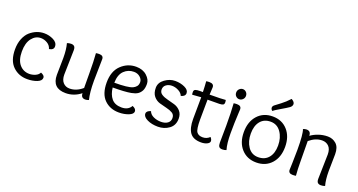

<svg xmlns="http://www.w3.org/2000/svg" viewBox="-43 -1297 3540 1901"><g transform="rotate(20 1726.5 -346.0)"><path d="M261 -46Q291 -46 322 -59Q353 -72 366 -98Q406 -82 406 -58Q406 -25 360.5 -7.5Q315 10 258 10Q167 10 106 -49.5Q45 -109 45 -227Q45 -290 65 -339.5Q85 -389 118 -418Q185 -475 265 -475Q316 -475 362 -452Q408 -429 408 -387Q408 -351 360 -344Q350 -380 317.5 -399.5Q285 -419 249 -419Q193 -419 154.5 -369.5Q116 -320 116 -230Q116 -140 156.5 -93Q197 -46 261 -46Z M890 -430 886 -203Q886 -76 905 -5Q885 3 868 3Q822 3 822 -47Q750 10 663 10Q521 10 521 -131L524 -309Q524 -400 507 -460Q527 -468 549.5 -468Q572 -468 583.5 -456.5Q595 -445 595 -417Q595 -417 589 -158Q589 -104 615.5 -75Q642 -46 684 -46Q756 -46 819 -101Q818 -144 818 -261Q818 -378 811 -465Q827 -468 845 -468Q890 -468 890 -430Z M1233 -475Q1303 -475 1346.5 -435.5Q1390 -396 1390 -350Q1390 -304 1376 -278Q1362 -252 1339.5 -237Q1317 -222 1275 -214Q1211 -202 1083 -202Q1091 -130 1126.5 -88Q1162 -46 1232 -46Q1302 -46 1331 -98Q1371 -82 1371 -54Q1371 -26 1325.5 -8Q1280 10 1224 10Q1130 10 1070 -49.5Q1010 -109 1010 -228.5Q1010 -348 1076.5 -411.5Q1143 -475 1233 -475ZM1229 -420Q1169 -420 1126.5 -379Q1084 -338 1082 -252Q1225 -252 1272 -273Q1292 -282 1306.5 -299Q1321 -316 1321 -344.5Q1321 -373 1294.5 -396.5Q1268 -420 1229 -420Z M1745 -354Q1734 -383 1700 -401Q1666 -419 1630.5 -419Q1595 -419 1570 -400.5Q1545 -382 1545 -350Q1545 -318 1571.5 -301Q1598 -284 1636 -275Q1674 -266 1712 -254.5Q1750 -243 1776.5 -213Q1803 -183 1803 -135Q1803 -64 1752 -27Q1701 10 1635.5 10Q1570 10 1522.5 -13Q1475 -36 1475 -70Q1475 -99 1520 -112Q1531 -80 1567.5 -63Q1604 -46 1647 -46Q1690 -46 1716.5 -65Q1743 -84 1743 -119Q1743 -154 1716.5 -170Q1690 -186 1652 -194.5Q1614 -203 1576 -214.5Q1538 -226 1511.5 -258Q1485 -290 1485 -345.5Q1485 -401 1536.5 -438Q1588 -475 1644 -475Q1700 -475 1745 -454Q1790 -433 1790 -399Q1790 -365 1745 -354Z M1940 -411Q1937 -411 1847 -404Q1844 -413 1844 -432.5Q1844 -452 1859 -458.5Q1874 -465 1910 -465H1938Q1936 -532 1932 -577Q1947 -580 1965 -580Q2013 -580 2013 -542Q2013 -528 2009 -464Q2136 -464 2177 -469Q2181 -461 2181 -443.5Q2181 -426 2170.5 -419Q2160 -412 2131.5 -411Q2103 -410 2007 -410Q2005 -302 2005 -199.5Q2005 -97 2024.5 -70Q2044 -43 2087.5 -43Q2131 -43 2161 -73Q2179 -54 2179 -35Q2179 -16 2153 -3Q2127 10 2090 10Q2007 10 1972.5 -38Q1938 -86 1938 -181Q1940 -362 1940 -411Z M2267 -54 2269 -231Q2269 -374 2262 -465Q2278 -468 2296 -468Q2343 -468 2343 -430Q2343 -425 2341 -390Q2335 -283 2335 -175.5Q2335 -68 2354 -5Q2336 3 2311.5 3Q2287 3 2277 -10Q2267 -23 2267 -54ZM2352 -574.5Q2352 -552 2336 -536.5Q2320 -521 2299.5 -521Q2279 -521 2264 -536Q2249 -551 2249 -574Q2249 -597 2265 -612.5Q2281 -628 2301.5 -628Q2322 -628 2337 -612.5Q2352 -597 2352 -574.5Z M2787 -702Q2822 -682 2822 -659Q2822 -636 2798.5 -619.5Q2775 -603 2717.5 -569.5Q2660 -536 2647 -524Q2631 -538 2631 -554Q2631 -570 2647 -582.5Q2663 -595 2704.5 -626Q2746 -657 2787 -702ZM2889 -232Q2889 -122 2829 -56Q2769 10 2671.5 10Q2574 10 2514 -56Q2454 -122 2454 -232Q2454 -342 2514 -408.5Q2574 -475 2671.5 -475Q2769 -475 2829 -408.5Q2889 -342 2889 -232ZM2671.5 -46Q2741 -46 2780 -93Q2819 -140 2819 -222Q2819 -304 2779 -361.5Q2739 -419 2670 -419Q2601 -419 2562.5 -371.5Q2524 -324 2524 -242Q2524 -160 2563 -103Q2602 -46 2671.5 -46Z M3305 -48 3311 -307Q3311 -363 3283.5 -391Q3256 -419 3213 -419Q3145 -419 3079 -364Q3081 -228 3081 -148.5Q3081 -69 3087 -1Q3071 2 3053 2Q3008 2 3008 -36Q3008 -40 3010.5 -109.5Q3013 -179 3013 -248Q3013 -412 2994 -460Q3014 -468 3030 -468Q3076 -468 3076 -418Q3106 -441 3153 -458Q3200 -475 3252 -475Q3304 -475 3341.5 -441.5Q3379 -408 3379 -334L3376 -156Q3376 -64 3393 -5Q3373 3 3350.5 3Q3328 3 3316.5 -8.5Q3305 -20 3305 -48Z"/></g></svg>

Font: Overlock
Style: Regular
Weight: 400
Designer: Dario Muhafara
Foundry: Dario Manuel Muhafara
Version: Version 1.002